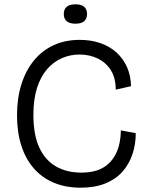

<svg xmlns="http://www.w3.org/2000/svg" viewBox="-20 -858 690 891"><path d="M354 13Q285 13 230 -10Q175 -33 137 -76.5Q99 -120 79 -182Q59 -244 59 -323Q59 -403 79.5 -467.5Q100 -532 138 -578Q176 -624 229.5 -648.5Q283 -673 350 -673Q402 -673 445.5 -658Q489 -643 520.5 -614.5Q552 -586 569.5 -546.5Q587 -507 588 -458L517 -442Q517 -496 494.5 -532Q472 -568 433.5 -586.5Q395 -605 349 -605Q306 -605 267 -588Q228 -571 198.5 -537Q169 -503 152 -450.5Q135 -398 135 -325Q135 -232 162.5 -173Q190 -114 240 -85.5Q290 -57 357 -57Q420 -57 459.5 -80.5Q499 -104 519.5 -148Q540 -192 541 -253L610 -240Q610 -188 594.5 -142Q579 -96 548 -61Q517 -26 468.5 -6.5Q420 13 354 13ZM330 -748Q303 -748 289.5 -759.5Q276 -771 276 -793Q276 -815 289.5 -826.5Q303 -838 330 -838Q357 -838 370.5 -826.5Q384 -815 384 -793Q384 -771 370.5 -759.5Q357 -748 330 -748Z"/></svg>

Font: Bricolage Grotesque 36pt Light
Style: Regular
Weight: 300
Designer: Mathieu Triay
Foundry: Atelier Triay
Version: Version 1.001;gftools[0.9.33.dev8+g029e19f]